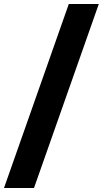

<svg xmlns="http://www.w3.org/2000/svg" viewBox="-58 -830 514 960"><path d="M286 -810H436L112 110H-38Z"/></svg>

Font: Montserrat arm
Style: Bold
Weight: 700
Designer: Julieta Ulanovsky
Foundry: Julieta Ulanovsky
Version: Version 6.000;PS 006.000;hotconv 1.0.88;makeotf.lib2.5.64775